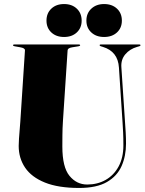

<svg xmlns="http://www.w3.org/2000/svg" viewBox="-20 -920 719 950"><path d="M586.5 -312 568.5 -585.5Q563.5 -665.5 489 -688L479 -691Q473 -693 473 -696Q473 -700 478 -700H670Q675 -700 675 -696Q675 -692.5 669 -691L658.5 -688Q622 -677.5 600 -651.2Q578 -625 580.5 -588L598.5 -317Q600.5 -290 602 -263.5Q603.5 -237 603.5 -209Q603.5 -148.5 581.8 -98.8Q560 -49 509.2 -19.5Q458.5 10 371.5 10Q268.5 10 202.2 -16.8Q136 -43.5 104.2 -90.5Q72.5 -137.5 72.5 -198Q72.5 -212 74 -234.5Q75.5 -257 77.5 -279.8Q79.5 -302.5 80.5 -318L103.5 -671Q104 -682 80.5 -686L52.5 -691Q44.5 -692.5 44.5 -696Q44.5 -700 50.5 -700H370.5Q376.5 -700 376.5 -696Q376.5 -692.5 368.5 -691L337.5 -686Q315 -682.5 314.5 -671L291.5 -322Q289 -283 288.8 -250.2Q288.5 -217.5 288.5 -195Q288.5 -93 323.8 -50Q359 -7 411.5 -7Q462.5 -7 503 -30Q543.5 -53 567 -96.5Q590.5 -140 590.5 -201Q590.5 -240 589.2 -264.8Q588 -289.5 586.5 -312ZM297 -737Q258 -737 234 -759.5Q210 -782 210 -818Q210 -854.5 234 -877.2Q258 -900 297 -900Q336 -900 360 -877.2Q384 -854.5 384 -818Q384 -782 360 -759.5Q336 -737 297 -737ZM495 -737Q456 -737 431.8 -759.5Q407.5 -782 407.5 -818Q407.5 -854.5 432 -877.2Q456.5 -900 495 -900Q534.5 -900 558.8 -877.2Q583 -854.5 583 -818Q583 -782 558.8 -759.5Q534.5 -737 495 -737Z"/></svg>

Font: Fraunces 144pt S000 Black
Style: Regular
Weight: 900
Version: Version 1.000; ttfautohint (v1.8.3)